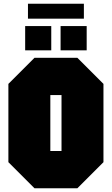

<svg xmlns="http://www.w3.org/2000/svg" viewBox="-20 -1010 600 1030"><path d="M25 -140V-560L165 -700H395L535 -560V-140L395 0H165ZM250 -500V-200H310V-500ZM115 -740V-870H255V-740ZM305 -740V-870H445V-740ZM130 -910V-990H430V-910Z"/></svg>

Font: Tektur Condensed Black
Style: Regular
Weight: 900
Width: 3
Designer: Adam Jagosz
Foundry: Adam Jagosz
Version: Version 1.005;gftools[0.9.30]